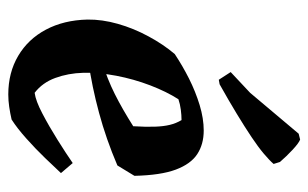

<svg xmlns="http://www.w3.org/2000/svg" viewBox="-164 -586 762 475"><g transform="rotate(90 217.5 -349.0)"><path d="M214.2 12Q160.2 12 118.7 -12.5Q77.2 -37 53.8 -81.1Q30.3 -125.3 28.9 -183.9Q28.4 -220 39.5 -259.1Q50.6 -298.3 70.6 -335.1Q90.5 -372 114.3 -399.9Q142.9 -418.9 174.9 -435.1Q207 -451.2 240.3 -461.4Q273.7 -471.5 303.4 -471.5Q337.3 -471.5 361.8 -455.5Q386.2 -439.5 400.1 -402.4Q414 -365.3 415.5 -300.1L389.8 -257.9Q324.2 -229.9 259.5 -212.5Q194.9 -195 133.1 -186.3L133.5 -220Q175.6 -232.7 213.1 -251.5Q250.6 -270.3 292.8 -297.1Q294.7 -328.8 293.9 -350.4Q293.2 -372.1 289.4 -387.6Q285.7 -403.1 277.6 -416.6Q265.6 -416.6 251.8 -414.8Q237.9 -413 226 -408.9Q207.3 -379.7 191.7 -339.2Q176.2 -298.6 167.9 -255.2Q159.7 -211.8 160.6 -173.4Q161.6 -136.4 173.3 -104.4Q185 -72.4 210.1 -53.2Q230 -55.8 261.7 -72.5Q293.4 -89.1 326.7 -110Q360.1 -130.9 383.9 -147.4L408.7 -118.3Q394.3 -102.8 371.5 -79.1Q348.7 -55.4 323.2 -32.7Q297.7 -9.9 276.2 3.8Q260.6 7.4 245 9.7Q229.4 12 214.2 12ZM177.8 -508.8 158.8 -538.2 210.1 -586.3 311.3 -706.4 325.8 -710Q334.5 -706.7 350.8 -691.6Q367.2 -676.4 381.2 -660.1L386.1 -644.4Q377 -633.9 360.5 -620Q343.9 -606 319.5 -589.7Q295 -573.3 262.6 -553.6Q230.2 -533.9 189 -510.8Z"/></g></svg>

Font: Labrada
Style: Italic
Weight: 400
Italic angle: -7°
Designer: Mercedes Jáuregui
Foundry: Omnibus-Type Team
Version: Version 1.000